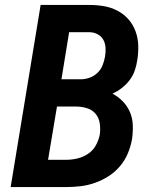

<svg xmlns="http://www.w3.org/2000/svg" viewBox="-20 -755 640 775"><path d="M23 0 144 -735H341Q371 -735 400 -730Q429 -725 454.5 -711.5Q480 -698 498.5 -677Q517 -656 527 -629Q537 -602 538 -572Q539 -542 534 -512Q531 -491 524 -470.5Q517 -450 503.5 -432Q490 -414 472 -400Q454 -386 434 -377Q457 -365 475.5 -346Q494 -327 504.5 -302.5Q515 -278 516 -250Q517 -222 513 -194Q508 -165 496.5 -137Q485 -109 465 -85Q445 -61 418.5 -44Q392 -27 363.5 -17Q335 -7 306 -3.5Q277 0 248 0ZM228 -435H306Q324 -435 342 -441.5Q360 -448 373.5 -461Q387 -474 394 -491.5Q401 -509 404 -527Q407 -544 406 -562Q405 -580 397 -594.5Q389 -609 373.5 -617Q358 -625 341 -625H259ZM174 -110H248Q270 -110 293 -115.5Q316 -121 336 -134.5Q356 -148 367.5 -169.5Q379 -191 383 -213Q386 -236 382.5 -258Q379 -280 365.5 -296Q352 -312 330.5 -318.5Q309 -325 286 -325H210Z"/></svg>

Font: Iosevka SS04 XBd Ex
Style: Italic
Weight: 800
Width: 7
Italic angle: -9°
Monospace: yes
Designer: Belleve Invis
Foundry: Belleve Invis
Version: Version 19.0.0; ttfautohint (v1.8.4)